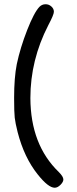

<svg xmlns="http://www.w3.org/2000/svg" viewBox="-20 -880 367 910"><path d="M167 -847.7Q178.7 -859.4 194.8 -859.9Q210.9 -860.4 223.1 -849.6Q235.4 -838.9 235.4 -824.2Q235.4 -810.5 209 -760.7Q124 -595.7 124 -415Q125 -193.4 258.8 -64.5Q280.3 -43 280.3 -29.3Q280.3 -17.6 266.6 -3.9Q252.9 9.8 239.3 9.8Q209 9.8 159.2 -52.7Q94.7 -132.8 63.5 -253.9Q52.7 -296.9 49.8 -322.3Q46.9 -347.7 46.9 -416Q46.9 -511.7 59.6 -576.2Q76.2 -654.3 108.9 -737.8Q141.6 -821.3 167 -847.7Z"/></svg>

Font: sage sans
Style: Regular
Weight: 400
Version: Version 001.032